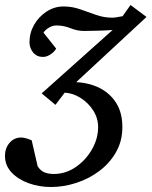

<svg xmlns="http://www.w3.org/2000/svg" viewBox="-79 -520 607 769"><path d="M507.8 -452.1 226.1 -190.9Q278.3 -188.5 320.1 -167.5Q361.8 -146.5 386.5 -107.4Q411.1 -68.4 411.1 -11.2Q411.1 44.9 385.7 89.4Q360.4 133.8 318.6 165Q276.9 196.3 226.3 212.6Q175.8 229 125 229Q78.1 229 35.9 213.9Q-6.3 198.7 -32.7 170.7Q-59.1 142.6 -59.1 104Q-59.1 73.7 -40.8 52.2Q-22.5 30.8 5.9 30.8Q15.1 30.8 27.1 34.4Q39.1 38.1 47.9 42L71.8 146Q84 164.6 99.9 170.7Q115.7 176.8 136.2 176.8Q184.1 176.8 224.6 148.9Q265.1 121.1 289.6 77.9Q314 34.7 314 -11.2Q314 -46.9 294.4 -77.4Q274.9 -107.9 244.4 -127.4Q213.9 -147 180.2 -148.9L143.1 -100.1L87.9 -146L372.1 -399.9Q346.2 -397.9 311.3 -397Q276.4 -396 257.8 -396Q230.5 -396 203.4 -407Q176.3 -418 147 -418Q131.8 -418 117.2 -409.4Q102.5 -400.9 95.2 -389.2L146 -325.2Q138.7 -312.5 123.5 -302.2Q108.4 -292 92.8 -292Q68.4 -292 53.7 -309.8Q39.1 -327.6 39.1 -351.1Q39.1 -388.2 57.6 -420.7Q76.2 -453.1 107.4 -473.6Q138.7 -494.1 175.8 -494.1Q210 -494.1 241.9 -482.9Q273.9 -471.7 305.7 -460.4Q337.4 -449.2 370.1 -449.2Q380.4 -449.2 390.9 -451.4Q401.4 -453.6 412.1 -455.1L443.8 -500Z"/></svg>

Font: Charis
Style: Italic
Weight: 400
Italic angle: -11°
Designer: Walt Agee, Miriam Martin, Annie Olsen, Victor Gaultney, Lorna Priest, Alan Ward, Bob Hallissy, Martin Hosken, Sharon Cor
Foundry: SIL Global
Version: Version 7.000